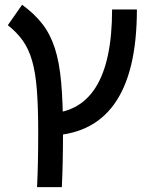

<svg xmlns="http://www.w3.org/2000/svg" viewBox="-20 -557 626 802"><path d="M172.9 9.8V-83Q448.2 -83 448.2 -517.6H551.8Q551.8 9.8 172.9 9.8ZM134.8 224.6Q137.2 176.8 138.4 119.4Q139.6 62 139.6 -4.9Q139.6 -108.9 134 -181.2Q128.4 -253.4 114.3 -302.7Q100.1 -352.1 75.4 -387Q50.8 -421.9 12.7 -451.7L72.3 -537.1Q123.5 -500 156.7 -457.3Q189.9 -414.6 209 -356Q228 -297.4 235.6 -212.4Q243.2 -127.4 243.2 -4.9Q243.2 62 241.9 119.4Q240.7 176.8 238.3 224.6Z"/></svg>

Font: Cascadia Code PL
Style: Regular
Weight: 400
Monospace: yes
Designer: Aaron Bell
Foundry: Saja Typeworks
Version: Version 2102.003